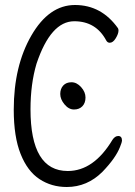

<svg xmlns="http://www.w3.org/2000/svg" viewBox="-20 -732 540 768"><path d="M247 16Q186 16 138 -15.5Q90 -47 62.5 -116Q35 -185 35 -293Q35 -468 105.5 -590Q176 -712 280 -712Q386 -712 452 -619Q454 -615 454 -610Q454 -597 443 -579Q432 -561 419 -561Q410 -561 405 -570Q364 -647 277 -647Q183 -647 126 -477Q102 -396 102 -295Q102 -48 251 -48Q355 -48 430 -173Q440 -188 453 -188Q468 -188 468 -169Q468 -164 460 -144Q443 -100 390 -45Q329 16 247 16ZM309.5 -307Q297 -294 276 -294Q255 -294 238 -314.5Q221 -335 221 -356Q221 -377 233 -390Q245 -403 266 -403Q287 -403 304.5 -383.5Q322 -364 322 -342Q322 -320 309.5 -307Z"/></svg>

Font: LXGW WenKai Mono TC
Style: Regular
Weight: 400
Designer: LXGW / Fontworks Inc.
Foundry: LXGW / Fontworks Inc.
Version: Version 1.330